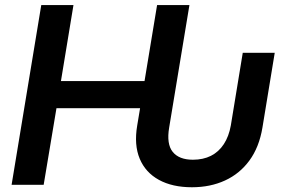

<svg xmlns="http://www.w3.org/2000/svg" viewBox="-20 -748 1154 777"><path d="M756.8 9.8Q677.7 9.8 623.3 -20Q568.8 -49.8 545.4 -105.7Q522 -161.6 535.2 -239.7L546.9 -310.1H208.5L156.7 0H26.9L147 -727.5H277.3L226.6 -419.9H564.9L615.7 -727.5H746.6L664.6 -231.9Q653.3 -165 679 -133.3Q704.6 -101.6 760.7 -101.6Q802.2 -101.6 833.7 -117.4Q865.2 -133.3 885.7 -164.6Q906.2 -195.8 914.1 -240.2L962.4 -534.2H1091.8L1042 -231.4Q1028.8 -152.3 989.5 -98.6Q950.2 -44.9 890.6 -17.6Q831.1 9.8 756.8 9.8Z"/></svg>

Font: Inter 16pt SemiBold
Style: Italic
Weight: 600
Italic angle: -9.3988°
Version: Version 4.001;git-66647c0bb